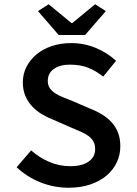

<svg xmlns="http://www.w3.org/2000/svg" viewBox="-20 -868 640 900"><path d="M302 12Q233 12 170 -13Q107 -38 58 -84L126 -163Q163 -130 210 -109.5Q257 -89 309 -89Q366 -89 396 -111Q426 -133 426 -168Q426 -190 418 -204.5Q410 -219 395.5 -230Q381 -241 360.5 -250Q340 -259 316 -269L227 -308Q201 -318 176 -333Q151 -348 131 -369Q111 -390 99 -418Q87 -446 87 -482Q87 -521 104 -554.5Q121 -588 151 -613Q181 -638 222.5 -652Q264 -666 314 -666Q374 -666 428.5 -643.5Q483 -621 524 -583L464 -509Q431 -535 394.5 -550Q358 -565 308 -565Q261 -565 232.5 -545Q204 -525 204 -488Q204 -469 213 -455.5Q222 -442 237.5 -431.5Q253 -421 273.5 -413Q294 -405 316 -396L402 -359Q433 -347 459 -331Q485 -315 504 -294Q523 -273 533.5 -245.5Q544 -218 544 -182Q544 -142 527.5 -107Q511 -72 480 -45.5Q449 -19 404 -3.5Q359 12 302 12ZM255 -704 158 -816 208 -848 315 -760H319L426 -848L476 -816L379 -704Z"/></svg>

Font: Source Code Pro Semibold
Style: Regular
Weight: 600
Monospace: yes
Designer: Paul D. Hunt, Teo Tuominen
Foundry: Adobe Systems Incorporated
Version: Version 2.030;PS 1.000;hotconv 16.6.51;makeotf.lib2.5.65220